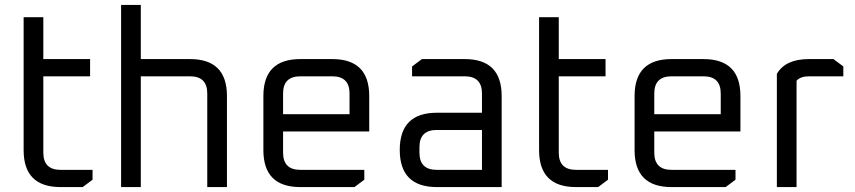

<svg xmlns="http://www.w3.org/2000/svg" viewBox="-20 -760 3472 780"><path d="M76 -150V-690H156V-520H346V-450H156V-140Q156 -70 226 -70H356V-30L316 0H226Q76 0 76 -150Z M472 0V-740H552V-520H752Q902 -520 902 -370V0H822V-380Q822 -450 752 -450H552V0Z M1050 -150V-370Q1050 -520 1200 -520H1330Q1480 -520 1480 -370V-226H1130V-140Q1130 -70 1200 -70H1460V-30L1420 0H1200Q1050 0 1050 -150ZM1130 -296H1400V-380Q1400 -450 1330 -450H1200Q1130 -450 1130 -380Z M1755 0Q1604 0 1604 -151Q1604 -302 1755 -302H1938V-380Q1938 -450 1868 -450H1654V-490L1694 -520H1868Q2018 -520 2018 -370V0ZM1684 -140Q1684 -70 1754 -70H1938V-232H1754Q1684 -232 1684 -162Z M2170 -150V-690H2250V-520H2440V-450H2250V-140Q2250 -70 2320 -70H2450V-30L2410 0H2320Q2170 0 2170 -150Z M2558 -150V-370Q2558 -520 2708 -520H2838Q2988 -520 2988 -370V-226H2638V-140Q2638 -70 2708 -70H2968V-30L2928 0H2708Q2558 0 2558 -150ZM2638 -296H2908V-380Q2908 -450 2838 -450H2708Q2638 -450 2638 -380Z M3136 0V-460Q3171 -520 3266 -520H3366L3406 -490V-450H3266Q3232 -450 3216 -432V0Z"/></svg>

Font: Oxanium
Style: Regular
Weight: 400
Designer: Severin Meyer
Version: Version 1.001